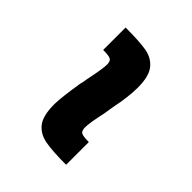

<svg xmlns="http://www.w3.org/2000/svg" viewBox="-11 -531 454 454"><g transform="rotate(-45 216.0 -304.0)"><path d="M132 -360Q154 -360 210 -351Q216 -349 230 -347Q273 -338 287 -338Q299 -338 302 -344.5Q305 -351 305 -369H380Q380 -323 376 -299.5Q372 -276 355 -262Q338 -248 300 -248Q269 -248 226 -257L201 -261Q160 -270 146 -270Q133 -270 130 -263.5Q127 -257 127 -239H51Q51 -285 55.5 -309Q60 -333 77 -346.5Q94 -360 132 -360Z"/></g></svg>

Font: Saira Ultra Condensed ExtraBold
Style: Regular
Weight: 800
Width: 1
Designer: Hector Gatti with collaboration of the Omnibus-Type team
Foundry: Omnibus-Type
Version: Version 1.001; ttfautohint (v1.8)